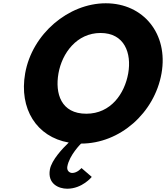

<svg xmlns="http://www.w3.org/2000/svg" viewBox="-20 -860 1011 1170"><path d="M133.3 -413C95.4 -197.9 202.1 -25.8 398.9 8.7C363.1 42.8 294.2 114.9 284 173C268.7 260 337.4 290 389.4 290C481.4 290 539.1 218 539.1 218L476.6 164C476.6 164 451.3 194 420.3 194C403.3 194 385.8 180 390.2 155C402.5 85 473.9 15 473.9 15C710.9 15 921.8 -172 964.3 -413C1006.8 -654 853.6 -840 624.6 -840C397.6 -840 175.8 -654 133.3 -413ZM336.3 -413C358 -536 447.7 -659 592.7 -659C738.7 -659 783 -536 761.3 -413C739.6 -290 655.9 -167 505.9 -167C351.9 -167 314.6 -290 336.3 -413Z"/></svg>

Font: Hussar Wysoki
Style: Obl
Weight: 700
Foundry: Cannot Into Space Fonts
Version: Version 0.92